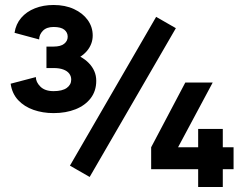

<svg xmlns="http://www.w3.org/2000/svg" viewBox="-20 -750 986 770"><path d="M194.8 -563.2Q223.4 -563.2 237.4 -574.5Q251.5 -585.7 251.5 -602.8Q251.5 -619.9 237.9 -630.9Q224.4 -641.8 194.8 -641.8Q166.7 -641.8 151.9 -626.5Q137 -611.1 137 -591.8L38.3 -618.4Q43.5 -653.3 64.9 -678.3Q86.4 -703.4 120.1 -716.7Q153.8 -730 194.8 -730Q241.5 -730 276.7 -713.6Q312 -697.3 331.9 -669.6Q351.8 -641.8 351.8 -607.7Q351.8 -590.3 345.9 -574.8Q340.1 -559.3 329.1 -546.1Q318.1 -533 302.2 -522.5Q322.3 -511.5 336.4 -496.8Q350.6 -482.2 358.3 -464.5Q366 -446.8 366 -425.8Q366 -385.3 343.8 -356.2Q321.5 -327.1 283 -311.8Q244.4 -296.4 194.8 -296.4Q151.4 -296.4 114.3 -309.4Q77.1 -322.5 52.7 -348.6Q28.3 -374.8 22.7 -414.3L123.8 -440.9Q123.8 -420.7 142 -402.6Q160.2 -384.5 194.8 -384.5Q229.7 -384.5 247.7 -397.3Q265.6 -410.2 265.6 -430.7Q265.6 -444.3 257.7 -454.8Q249.8 -465.3 234 -471.2Q218.3 -477.1 195.1 -477.1H166.3V-563.2ZM339.6 -40.3 260.5 -85.7 606.2 -682.4 685.3 -637ZM833 -418.9 694.1 -159.4H774.7V-232.9H873.5V-159.4H916.7V-71.5H873.5V0H774.7V-71.5H586.2V-159.4L723.1 -418.9Z"/></svg>

Font: Giphurs
Style: Regular
Weight: 400
Version: Version 2.010